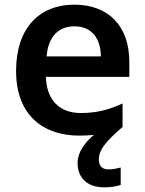

<svg xmlns="http://www.w3.org/2000/svg" viewBox="-20 -572 621 824"><path d="M404 113C404 76 426 41 506 -27V-128C447 -101 396 -87 326 -87C234 -87 180 -144 177 -242H535V-306C535 -461 445 -552 299 -552C149 -552 49 -452 49 -267C49 -82 161 10 320 10C343 10 364 9 383 7C344 39 313 82 313 127C313 191 354 232 427 232C457 232 478 228 498 222V147C486 150 467 155 445 155C420 155 404 141 404 113ZM299 -459C376 -459 412 -405 413 -330H180C187 -415 231 -459 299 -459Z"/></svg>

Font: Noto Sans Vithkuqi SemiBold
Style: Regular
Weight: 600
Version: Version 1.001